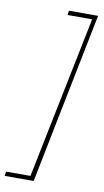

<svg xmlns="http://www.w3.org/2000/svg" viewBox="-159 -753 517 950"><g transform="rotate(10 99.0 -278.0)"><path d="M-64 152H82L254 -708H108L104 -686H228L62 130H-60Z"/></g></svg>

Font: Source Sans Pro ExtraLight
Style: Italic
Weight: 200
Italic angle: -11°
Designer: Paul D. Hunt
Foundry: Adobe Systems Incorporated
Version: Version 3.006;hotconv 1.0.111;makeotfexe 2.5.65597